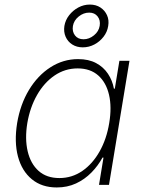

<svg xmlns="http://www.w3.org/2000/svg" viewBox="-20 -806 625 837"><path d="M227.5 11.2Q162.1 11.2 118.7 -24.7Q75.2 -60.5 58.3 -123.8Q41.5 -187 54.7 -269.5Q68.4 -351.1 106.4 -414.1Q144.5 -477.1 200 -512.7Q255.4 -548.3 320.3 -548.3Q366.7 -548.3 398.9 -531Q431.2 -513.7 450.7 -484.4Q470.2 -455.1 476.6 -419.4H480.5L500.5 -541H544.4L455.1 0H411.6L431.2 -119.1H426.8Q407.7 -83.5 378.4 -53.7Q349.1 -23.9 311.3 -6.3Q273.4 11.2 227.5 11.2ZM238.8 -29.8Q293.9 -29.8 338.9 -60.8Q383.8 -91.8 414.3 -146Q444.8 -200.2 456.1 -269.5Q467.8 -338.9 455.3 -392.6Q442.9 -446.3 408.2 -477.1Q373.5 -507.8 318.4 -507.8Q263.2 -507.8 217.5 -476.6Q171.9 -445.3 141.4 -391.6Q110.8 -337.9 99.1 -269.5Q87.9 -201.2 100.6 -146.7Q113.3 -92.3 148.2 -61Q183.1 -29.8 238.8 -29.8ZM340.8 -599.6Q314.5 -599.6 294.9 -612.1Q275.4 -624.5 266.1 -645.8Q256.8 -667 260.7 -692.9Q265.1 -718.8 281.5 -739.7Q297.9 -760.7 321.5 -773.4Q345.2 -786.1 371.6 -786.1Q398.4 -786.1 417.7 -773.4Q437 -760.7 446.5 -739.7Q456.1 -718.8 451.7 -692.9Q447.8 -667 431.4 -645.8Q415 -624.5 391.4 -612.1Q367.7 -599.6 340.8 -599.6ZM344.2 -634.8Q368.7 -634.8 389.6 -651.9Q410.6 -668.9 414.6 -693.4Q418.5 -717.8 405.5 -734.4Q392.6 -751 368.7 -751Q344.2 -751 323.2 -734.1Q302.2 -717.3 297.9 -692.9Q293.9 -668.5 306.9 -651.6Q319.8 -634.8 344.2 -634.8Z"/></svg>

Font: Inter 17pt ExtraLight
Style: Italic
Weight: 250
Italic angle: -9.3988°
Version: Version 4.001;git-66647c0bb